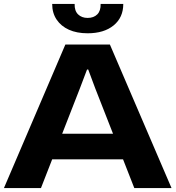

<svg xmlns="http://www.w3.org/2000/svg" viewBox="-20 -955 892 975"><path d="M0 0 312 -729H538L851 0H662L463 -508L428 -602H422L386 -507L188 0ZM233 -146 281 -276H569L616 -146ZM425 -786Q370 -786 330 -804Q290 -822 267.5 -855.5Q245 -889 245 -935H359Q358 -900 376.5 -882Q395 -864 425 -864Q456 -864 474 -882Q492 -900 491 -935H606Q606 -866 557 -826Q508 -786 425 -786Z"/></svg>

Font: Mona Sans Expanded
Style: Bold
Weight: 700
Width: 7
Designer: Deni Anggara
Foundry: GitHub
Version: Version 2.000